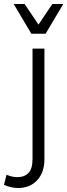

<svg xmlns="http://www.w3.org/2000/svg" viewBox="-69 -755 339 968"><path d="M-49 177 -36 126Q-22 132 -8.5 135Q5 138 19 138Q54 138 74.5 117Q95 96 95 47V-510H155V48Q155 114 118.5 153.5Q82 193 21 193Q5 193 -14.5 188.5Q-34 184 -49 177ZM250 -735 161 -585H89L0 -735H55L125 -631L195 -735Z"/></svg>

Font: Radio Canada Light
Style: Regular
Weight: 300
Designer: Charles Daoud, Etienne Aubert Bonn, Alexandre Saumier Demers, Jacques Le Bailly
Foundry: Radio-Canada
Version: Version 2.104;gftools[0.9.28.dev5+ged2979d]